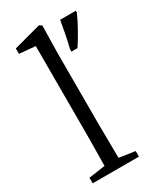

<svg xmlns="http://www.w3.org/2000/svg" viewBox="-199 -856 773 924"><g transform="rotate(-30 187.0 -394.0)"><path d="M286 -31 198 -44C197 -120 196 -180 196 -223V-629L199 -779L185 -788L33 -747V-717L122 -709V-223C122 -180 121 -121 120 -44L29 -31V0H286ZM257 -613V-600H291C319 -642 356 -708 374 -750V-760H287C279 -712 268 -657 257 -613Z"/></g></svg>

Font: Noto Serif Tangut
Style: Regular
Weight: 400
Designer: YANG Xicheng
Foundry: Liu Zhao Studio
Version: Version 2.169